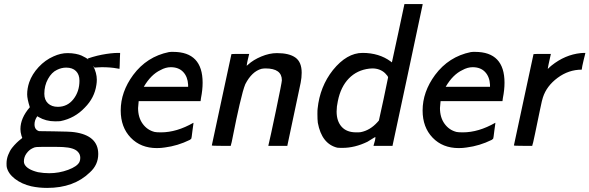

<svg xmlns="http://www.w3.org/2000/svg" viewBox="-20 -714 2886 940"><path d="M12 86Q12 65 20 44.5Q28 24 39 10Q50 -4 61.5 -15Q73 -26 81 -32Q89 -38 89 -39Q89 -40 85 -50Q80 -67 80 -82Q80 -136 126 -189Q113 -230 113 -252Q113 -281 123 -311Q137 -351 169 -385.5Q201 -420 242 -438Q277 -454 311 -454Q332 -454 350 -450.5Q368 -447 379 -442Q390 -437 398.5 -432Q407 -427 410 -424L413 -421Q412 -423 411 -424L409 -426Q409 -428 433 -435Q457 -442 478 -446Q525 -455 560 -455H568V-451Q568 -447 567 -429Q566 -411 566 -394L565 -377L553 -379Q521 -385 479 -385Q463 -385 456 -384L443 -383L436 -392Q454 -356 454 -324Q454 -311 452 -299Q443 -235 395 -187Q346 -135 276 -121Q269 -120 249 -120Q205 -120 169 -141Q168 -142 166 -143Q164 -145 163 -145Q161 -143 160 -141Q149 -124 149 -105Q149 -79 171 -72L242 -71Q324 -70 343 -67Q461 -51 461 40Q461 93 420 130Q342 206 211 206Q170 206 133 198Q86 187 53 161.5Q20 136 13 104Q12 100 12 86ZM369 -319Q369 -349 352 -366Q335 -383 304 -383Q281 -383 259 -372Q233 -360 215 -327.5Q197 -295 197 -255Q197 -225 215 -208Q233 -191 263 -191Q310 -191 339.5 -228.5Q369 -266 369 -319ZM289 6Q281 5 216 5Q167 5 157.5 6Q148 7 139 12Q122 20 109.5 37.5Q97 55 97 76Q97 84 100 90Q113 116 166 129Q193 134 221 134Q269 134 313.5 117.5Q358 101 369 79Q373 70 373 59Q373 41 361 29Q343 9 289 6Z M828 -460Q972 -460 972 -309Q972 -274 964 -234L962 -219H659Q656 -186 656 -185Q656 -139 678.5 -108Q701 -77 737 -68Q746 -66 768 -66Q845 -66 927 -113V-109Q926 -107 922 -72.5Q918 -38 917 -37Q917 -34 909 -29Q850 0 787 8Q769 11 748 11Q669 11 620 -40Q571 -91 571 -173Q571 -264 632 -347Q699 -437 807 -459Q811 -460 818 -460ZM901 -299Q899 -338 877 -361.5Q855 -385 816 -385Q791 -385 766 -371Q719 -349 684 -289H901Z M1360 -321Q1360 -379 1280 -379Q1270 -379 1260 -377Q1213 -364 1181 -302Q1170 -276 1153 -202Q1136 -128 1124 -66Q1112 -4 1110 -2V0H1063Q1017 0 1017 -2L1065 -226L1113 -449Q1113 -450 1157 -450H1200L1193 -421Q1192 -417 1191 -412Q1190 -407 1189.5 -404Q1189 -401 1188.5 -397.5Q1188 -394 1188 -393.5Q1188 -393 1188 -392Q1191 -395 1195 -398Q1220 -421 1259.5 -437.5Q1299 -454 1336 -454Q1396 -454 1426.5 -432Q1457 -410 1457 -358Q1457 -334 1452 -309Q1451 -304 1419.5 -155.5Q1388 -7 1387 -2V0H1294V-2Q1302 -34 1331 -172.5Q1360 -311 1360 -321Z M1930 -553 1960 -694H2049V-691Q2049 -690 1976 -347.5Q1903 -5 1902 -2V0H1809V-2Q1818 -29 1818 -43L1813 -41Q1811 -39 1779 -20Q1717 10 1657 10Q1636 10 1631 9Q1555 -10 1536 -113Q1534 -129 1534 -156Q1534 -176 1535 -182Q1546 -290 1610 -371Q1678 -455 1755 -455Q1836 -455 1893 -413Q1899 -407 1899 -410Q1899 -413 1930 -553ZM1628 -168Q1628 -121 1652.5 -93.5Q1677 -66 1724 -66Q1741 -66 1746 -67Q1792 -76 1828 -116L1835 -124L1858 -229Q1880 -334 1880 -335Q1880 -341 1865 -356Q1840 -379 1803 -379Q1800 -379 1795 -378.5Q1790 -378 1788 -378Q1728 -371 1688 -330Q1648 -289 1634 -219Q1628 -192 1628 -168Z M2306 -460Q2450 -460 2450 -309Q2450 -274 2442 -234L2440 -219H2137Q2134 -186 2134 -185Q2134 -139 2156.5 -108Q2179 -77 2215 -68Q2224 -66 2246 -66Q2323 -66 2405 -113V-109Q2404 -107 2400 -72.5Q2396 -38 2395 -37Q2395 -34 2387 -29Q2328 0 2265 8Q2247 11 2226 11Q2147 11 2098 -40Q2049 -91 2049 -173Q2049 -264 2110 -347Q2177 -437 2285 -459Q2289 -460 2296 -460ZM2379 -299Q2377 -338 2355 -361.5Q2333 -385 2294 -385Q2269 -385 2244 -371Q2197 -349 2162 -289H2379Z M2823 -454Q2825 -454 2830.5 -454.5Q2836 -455 2838 -455H2846L2843 -442Q2842 -439 2838 -422.5Q2834 -406 2831 -391.5Q2828 -377 2828 -373Q2764 -373 2710 -333Q2656 -293 2638 -237Q2635 -231 2623 -173Q2611 -115 2599.5 -59.5Q2588 -4 2586 -2V0H2541Q2496 0 2496 -2L2544 -226L2592 -449Q2592 -450 2635 -450H2677L2669 -414Q2668 -409 2666.5 -402.5Q2665 -396 2664.5 -392.5Q2664 -389 2663 -384.5Q2662 -380 2662 -379Q2662 -378 2662 -377Q2664 -379 2667 -381Q2669 -384 2680 -393Q2746 -446 2823 -454Z"/></svg>

Font: MathJax_SansSerif
Style: Italic
Weight: 400
Version: Version 1.1